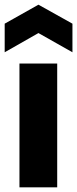

<svg xmlns="http://www.w3.org/2000/svg" viewBox="-20 -799 329 819"><path d="M63 0V-528H224V0ZM0 -576V-698L144 -779L289 -698V-576L144 -658Z"/></svg>

Font: Bricolage Grotesque 12pt ExtraBold
Style: Regular
Weight: 800
Designer: Mathieu Triay
Foundry: Atelier Triay
Version: Version 1.001; ttfautohint (v1.8.4.7-5d5b);gftools[0.9.33.de